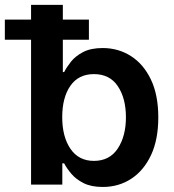

<svg xmlns="http://www.w3.org/2000/svg" viewBox="-54 -747 705 777"><path d="M71.7 0V-727.3H200.3V-455.3H205.6Q215.6 -475.1 233.5 -497.7Q251.4 -520.2 282.5 -536.4Q313.6 -552.6 361.5 -552.6Q424.7 -552.6 475.7 -520.2Q526.6 -487.9 556.6 -425.4Q586.6 -362.9 586.6 -272Q586.6 -182.2 557.2 -119.3Q527.7 -56.5 476.9 -23.4Q426.1 9.6 361.9 9.6Q315 9.6 284.1 -6Q253.2 -21.7 234.6 -43.9Q215.9 -66.1 205.6 -85.9H198.2V0ZM197.8 -272.7Q197.8 -193.5 231.2 -144.7Q264.6 -95.9 326 -95.9Q389.6 -95.9 422.6 -146Q455.6 -196 455.6 -272.7Q455.6 -349.1 422.9 -398.1Q390.3 -447.1 326 -447.1Q263.8 -447.1 230.8 -399.7Q197.8 -352.3 197.8 -272.7ZM-34.4 -586.3V-667.6H305.8V-586.3Z"/></svg>

Font: Inter UI Semi Bold
Style: Regular
Weight: 600
Designer: Rasmus Andersson
Foundry: rsms
Version: 3.2;8d6f07862